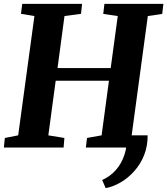

<svg xmlns="http://www.w3.org/2000/svg" viewBox="-22 -763 865 993"><path d="M741.5 -63Q742 -7.5 723.5 39Q705 85.5 673.2 121.2Q641.5 157 602.8 179.8Q564 202.5 524.5 210L506.5 168Q548.5 149 577.5 116Q606.5 83 621.5 37.8Q636.5 -7.5 635 -63ZM-2 0 3 -49.5 72 -63 156 -680 86.5 -691.5 93 -743H402.5L397 -691.5L311.5 -680L275.5 -411H550.5L587 -680L512 -691L518 -743H823L817 -691L742.5 -680L659 -63L733.5 -49.5L727.5 0H422L428 -49.5L503.5 -63L541.5 -345.5H266L228 -63L311 -49.5L307 0Z"/></svg>

Font: Merriweather ExtraBold
Style: Italic
Weight: 800
Italic angle: -7.8°
Version: Version 2.101